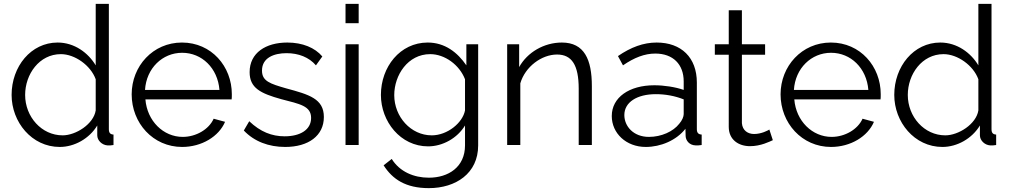

<svg xmlns="http://www.w3.org/2000/svg" viewBox="-20 -750 5227 993"><path d="M40 -259C40 -119 144 10 289 10C365 10 442 -33 483 -101V-50C483 -24 507 0 536 2C545 3 553 2 567 0V-54C550 -55 543 -63 543 -82V-730H475V-412C436 -477 365 -530 278 -530C140 -530 40 -406 40 -259ZM475 -179C464 -108 372 -50 304 -50C195 -50 110 -146 110 -259C110 -366 183 -470 295 -470C367 -470 449 -412 475 -340Z M922 10C1023 10 1112 -44 1144 -120L1085 -136C1060 -80 993 -42 925 -42C825 -42 741 -124 732 -236H1178C1179 -241 1179 -252 1179 -263C1179 -406 1074 -530 921 -530C771 -530 661 -408 661 -262C661 -114 771 10 922 10ZM730 -285C737 -397 820 -477 922 -477C1024 -477 1106 -398 1115 -285Z M1455 10C1575 10 1655 -48 1655 -145C1655 -239 1579 -261 1460 -293C1377 -317 1335 -330 1335 -385C1335 -452 1398 -475 1462 -475C1524 -475 1578 -454 1614 -412L1647 -458C1609 -503 1545 -530 1466 -530C1355 -530 1271 -477 1271 -377C1271 -295 1327 -267 1435 -237C1531 -212 1589 -202 1589 -140C1589 -79 1533 -45 1452 -45C1386 -45 1327 -68 1269 -123L1241 -75C1295 -18 1370 10 1455 10Z M1767 -630H1835V-730H1767ZM1767 0H1835V-521H1767Z M1950 -259C1950 -122 2051 7 2194 7C2269 7 2345 -35 2385 -101V2C2385 114 2299 169 2198 169C2120 169 2047 138 2006 72L1964 105C2010 177 2078 223 2198 223C2337 223 2453 147 2453 2V-521H2392V-412C2346 -479 2281 -530 2192 -530C2049 -530 1950 -404 1950 -259ZM2385 -179C2373 -115 2294 -50 2213 -50C2105 -50 2019 -146 2019 -258C2019 -361 2089 -470 2205 -470C2280 -470 2356 -415 2385 -340Z M3041 0V-305C3041 -442 3002 -530 2886 -530C2793 -530 2707 -479 2665 -403V-521H2603V0H2671V-319C2696 -405 2781 -468 2861 -468C2937 -468 2973 -414 2973 -291V0Z M3144 -150C3144 -61 3218 10 3320 10C3397 10 3478 -24 3525 -84L3526 -46C3527 -24 3544 1 3578 2C3584 3 3594 2 3609 0V-54C3592 -55 3584 -63 3584 -82V-323C3584 -452 3504 -530 3376 -530C3308 -530 3243 -506 3176 -460L3202 -412C3260 -452 3314 -473 3369 -473C3461 -473 3516 -417 3516 -329V-285C3473 -300 3415 -309 3364 -309C3234 -309 3144 -246 3144 -150ZM3493 -110C3462 -70 3401 -42 3336 -42C3256 -42 3209 -97 3209 -155C3209 -221 3274 -263 3372 -263C3421 -263 3471 -254 3516 -236V-160C3516 -147 3508 -127 3493 -110Z M3977 -25 3959 -80C3951 -75 3918 -57 3880 -57C3848 -57 3820 -75 3817 -113V-467H3937V-521H3817V-697H3749V-521H3677V-467H3749V-94C3749 -27 3800 6 3859 6C3915 6 3961 -18 3977 -25Z M4278 10C4379 10 4468 -44 4500 -120L4441 -136C4416 -80 4349 -42 4281 -42C4181 -42 4097 -124 4088 -236H4534C4535 -241 4535 -252 4535 -263C4535 -406 4430 -530 4277 -530C4127 -530 4017 -408 4017 -262C4017 -114 4127 10 4278 10ZM4086 -285C4093 -397 4176 -477 4278 -477C4380 -477 4462 -398 4471 -285Z M4605 -259C4605 -119 4709 10 4854 10C4930 10 5007 -33 5048 -101V-50C5048 -24 5072 0 5101 2C5110 3 5118 2 5132 0V-54C5115 -55 5108 -63 5108 -82V-730H5040V-412C5001 -477 4930 -530 4843 -530C4705 -530 4605 -406 4605 -259ZM5040 -179C5029 -108 4937 -50 4869 -50C4760 -50 4675 -146 4675 -259C4675 -366 4748 -470 4860 -470C4932 -470 5014 -412 5040 -340Z"/></svg>

Font: FIGSv2-sans-serif
Style: Regular
Weight: 400
Designer: Matt McInerney, Pablo Impallari, Rodrigo Fuenzalida,Mirko Velimirovic
Foundry: Matt McInerney, Pablo Impallari, Rodrigo Fuenzalida
Version: Version 4.021;hotconv 1.0.109;makeotfexe 2.5.65596